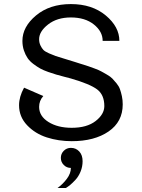

<svg xmlns="http://www.w3.org/2000/svg" viewBox="-20 -687 707 957"><path d="M333.3 50Q358.3 50 375 67.9Q391.7 85.8 391.7 116.7Q391.7 143.3 381.7 167.9Q371.7 192.5 356.2 209.2Q340.8 225.8 329.6 235Q318.3 244.2 308.3 250H266.7Q292.5 231.7 312.9 204.6Q333.3 177.5 333.3 150Q312.5 150 297.9 135.4Q283.3 120.8 283.3 100Q283.3 79.2 297.9 64.6Q312.5 50 333.3 50ZM591.7 -166.7Q591.7 -80 521.2 -31.7Q450.8 16.7 337.5 16.7Q271.7 16.7 213.3 -2.1Q155 -20.8 115 -62.9Q75 -105 75 -162.5Q75 -205 100 -250L195.8 -208.3Q175 -185 175 -154.2Q175 -108.3 221.2 -79.2Q267.5 -50 337.5 -50Q413.3 -50 456.7 -83.8Q500 -117.5 500 -158.3Q500 -214.2 464.2 -241.3Q428.3 -268.3 333.3 -295.8Q323.3 -298.3 299.6 -304.6Q275.8 -310.8 260 -315.4Q244.2 -320 220.4 -328.3Q196.7 -336.7 180.8 -345.4Q165 -354.2 146.7 -367.9Q128.3 -381.7 117.5 -397.5Q106.7 -413.3 99.2 -435.4Q91.7 -457.5 91.7 -483.3Q91.7 -553.3 159.6 -610Q227.5 -666.7 333.3 -666.7Q439.2 -666.7 507.1 -610Q575 -553.3 575 -483.3H491.7Q491.7 -530 447.9 -565Q404.2 -600 333.3 -600Q264.2 -600 219.6 -565Q175 -530 175 -491.7Q175 -474.2 181.7 -460.4Q188.3 -446.7 196.2 -438.3Q204.2 -430 224.2 -421.2Q244.2 -412.5 257.1 -407.9Q270 -403.3 301.2 -394.2Q332.5 -385 350 -379.2Q360 -375.8 384.2 -368.3Q408.3 -360.8 419.6 -357.1Q430.8 -353.3 452.1 -345.4Q473.3 -337.5 484.6 -331.2Q495.8 -325 513.3 -315Q530.8 -305 540 -295.4Q549.2 -285.8 560.8 -271.7Q572.5 -257.5 577.9 -242.5Q583.3 -227.5 587.5 -207.9Q591.7 -188.3 591.7 -166.7Z"/></svg>

Font: BoonBaan
Style: Regular
Weight: 400
Designer: Sungsit Sawaiwan
Foundry: FontUni
Version: Version 2.0